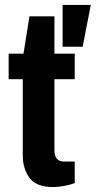

<svg xmlns="http://www.w3.org/2000/svg" viewBox="-20 -744 387 776"><path d="M233 -555V-724H347L314 -555ZM194 12Q127 12 99.5 -25Q72 -62 72 -116V-424H15V-527H75L99 -678H200V-527H282V-424H200V-137Q200 -91 239 -91H282V-4Q264 3 239 7.5Q214 12 194 12Z"/></svg>

Font: Archivo SemiCondensed
Style: Bold
Weight: 680
Width: 4
Designer: Hector Gatti
Foundry: Omnibus-Type
Version: Version 2.001; ttfautohint (v1.8.3)